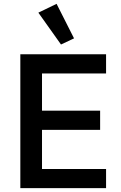

<svg xmlns="http://www.w3.org/2000/svg" viewBox="-20 -981 633 1001"><path d="M298 -749 366 -781 275 -961 180 -915ZM533 0V-100H199V-304H502V-404H199V-598H533V-698H86V0Z"/></svg>

Font: IBM Plex Thai Looped Medium
Style: Regular
Weight: 500
Designer: Mike Abbink, Paul van der Laan, Pieter van Rosmalen, Ben Mitchell, Mark Frömberg
Foundry: Bold Monday
Version: Version 1.0